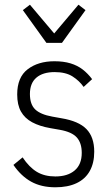

<svg xmlns="http://www.w3.org/2000/svg" viewBox="-20 -783 470 815"><path d="M215 12Q155 12 112 -12Q69 -36 37 -83L76 -115Q104 -73 136.5 -53.5Q169 -34 215 -34Q267 -34 297 -59.5Q327 -85 327 -134Q327 -176 306 -199.5Q285 -223 234 -232L194 -239Q148 -247 116.5 -264Q85 -281 69 -309.5Q53 -338 53 -382Q53 -455 97.5 -489Q142 -523 211 -523Q250 -523 279.5 -514Q309 -505 331 -488Q353 -471 371 -447L335 -414Q317 -440 288 -458.5Q259 -477 212 -477Q162 -477 134.5 -453.5Q107 -430 107 -384Q107 -340 129.5 -318.5Q152 -297 202 -288L241 -281Q314 -269 347 -235Q380 -201 380 -139Q380 -91 361 -57Q342 -23 305 -5.5Q268 12 215 12ZM243 -601H177L77 -740L107 -763L210 -641L313 -763L343 -740Z"/></svg>

Font: IBM Plex Sans Condensed Light
Style: Regular
Weight: 300
Width: 3
Designer: Mike Abbink, Paul van der Laan, Pieter van Rosmalen
Foundry: Bold Monday
Version: Version 3.201